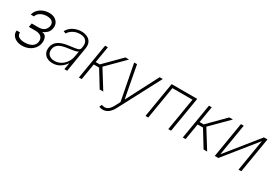

<svg xmlns="http://www.w3.org/2000/svg" viewBox="29 -1458 3655 2577"><g transform="rotate(30 1857.0 -170.0)"><path d="M28.4 -128.9H79.9Q76.3 -85.6 108.7 -63.9Q141 -42.3 198.9 -42.3Q238.3 -42.3 272.9 -52.4Q307.5 -62.5 331.1 -84.9Q354.8 -107.2 360.8 -144.5Q369 -192.8 339.1 -222.5Q309.3 -252.1 250 -252.5H146L155.9 -311.4H259.9Q319.2 -311.4 350.7 -338.4Q382.1 -365.4 388.8 -406.2Q396 -448.5 370 -474.1Q344.1 -499.6 286.9 -499.6Q230.1 -499.6 187.3 -474.3Q144.5 -448.9 134.9 -408.7H85.6Q94.5 -449.2 123.2 -481.9Q152 -514.6 195.8 -533.6Q239.7 -552.6 293.7 -552.6Q344.8 -552.6 379.8 -531.6Q414.8 -510.7 430.4 -476.4Q446 -442.1 438.9 -401.6Q431.1 -354 402.3 -326Q373.6 -297.9 340.9 -286.6L339.5 -280.9Q382.8 -277.3 399.5 -238.6Q416.2 -199.9 408 -153.1Q399.9 -103.7 369.3 -66.6Q338.8 -29.5 292.6 -8.7Q246.4 12.1 191.4 12.4Q138.5 12.1 99.8 -6.9Q61.1 -25.9 41.9 -57.9Q22.7 -89.8 28.4 -128.9Z M661.6 11.7Q614.7 11.7 578.5 -7.1Q542.3 -25.9 524.5 -62.1Q506.7 -98.4 514.9 -150.2Q526.6 -218.4 582 -255.1Q637.4 -291.9 748.6 -305Q812.1 -312.5 854.8 -321.2Q897.4 -329.9 902.7 -361.2L906.2 -383.9Q916.5 -443.2 886.2 -478.5Q855.8 -513.8 789.8 -513.8Q731.9 -513.8 685.7 -487.7Q639.6 -461.6 616.5 -421.9L578.8 -437.1Q611.9 -496.1 670.5 -524.9Q729 -553.6 792.3 -553.6Q840.9 -553.6 880.1 -535.3Q919.4 -517 939.1 -478.9Q958.8 -440.7 948.9 -381L885.7 0H842.3L859 -98.4H855.8Q827.4 -52.6 777 -20.4Q726.6 11.7 661.6 11.7ZM669.7 -28.4Q720.9 -28.4 765.1 -53.4Q809.3 -78.5 839.7 -122.2Q870 -165.8 878.9 -221.2L892.8 -301.5Q873.6 -287.3 830.4 -279.3Q787.3 -271.3 747.2 -266.7Q656.2 -256 611.5 -227.8Q566.8 -199.6 557.9 -148.8Q549 -93 580.8 -60.7Q612.6 -28.4 669.7 -28.4Z M1067.1 0 1158 -545.5H1201.3L1158.7 -292.3H1221.6L1473.4 -545.5H1529.5L1268.1 -283.7L1445 0H1389.2L1235.4 -251.1H1152.3L1110.4 0Z M1558.9 214.5Q1524.5 214.5 1500 201.7L1518.5 163.7Q1566.1 182.5 1603.3 164.8Q1640.6 147 1674 85.2L1715.9 6.7L1609 -545.5H1653.4L1745.7 -55.8H1749.6L2003.9 -545.5H2052.2L1710.9 102.3Q1650.9 214.5 1558.9 214.5Z M2098.7 0 2189.6 -545.5H2586.3L2495.4 0H2452.4L2536.2 -504.3H2225.5L2141.7 0Z M2677.2 0 2768.1 -545.5H2811.4L2768.8 -292.3H2831.7L3083.5 -545.5H3139.6L2878.2 -283.7L3055 0H2999.3L2845.5 -251.1H2762.4L2720.5 0Z M3225.9 -56.5 3619.7 -545.5H3674.7L3583.8 0H3540.5L3621.4 -489L3228 0H3172.6L3263.5 -545.5H3306.8Z"/></g></svg>

Font: Inter UI Extra Light
Style: Italic
Weight: 200
Italic angle: -9.39999°
Designer: Rasmus Andersson
Foundry: rsms
Version: 3.2;8d6f07862